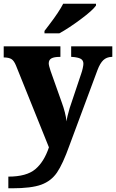

<svg xmlns="http://www.w3.org/2000/svg" viewBox="-22 -786 626 1036"><path d="M23 167Q121 167 168.5 127Q216 87 242 9L64 -433Q53 -459 40 -467Q27 -475 3 -476H-2V-536H304V-479H300Q270 -479 255.5 -471Q241 -463 241 -444Q241 -433 251 -403L311 -234Q332 -177 337 -131Q340 -156 354 -203L417 -391Q421 -402 424.5 -418Q428 -434 428 -442Q428 -461 413 -469Q398 -477 366 -479H362V-536H584V-479H580Q553 -478 535.5 -461.5Q518 -445 504 -408L353 -2Q317 99 285.5 145Q254 191 200.5 210.5Q147 230 43 230H23ZM218 -619Q223 -626 246.5 -656.5Q270 -687 289.5 -716.5Q309 -746 319 -766H496V-756Q478 -730 413.5 -682Q349 -634 298 -606H218Z"/></svg>

Font: Noto Serif ExtraBold
Style: Regular
Weight: 800
Designer: Monotype Design Team
Foundry: Monotype Imaging Inc.
Version: Version 1.001